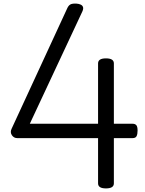

<svg xmlns="http://www.w3.org/2000/svg" viewBox="-20 -1035 810 1069"><path d="M570 14Q548 14 537 7Q526 0 526 -14V-266H76Q57 -266 46 -282.5Q35 -299 45 -319L354 -988Q361 -1004 371.5 -1010Q382 -1016 405 -1015Q420 -1014 430 -1009Q440 -1004 442.5 -994.5Q445 -985 438 -970L146 -346H526V-682Q526 -710 570 -710Q592 -710 603 -703Q614 -696 614 -682V-346H718Q732 -346 739 -338Q746 -330 746 -308Q746 -288 740.5 -277Q735 -266 718 -266H614V-14Q614 14 570 14Z"/></svg>

Font: Playwrite ES Deco
Style: Regular
Weight: 400
Designer: Veronika Burian, José Scaglione
Foundry: TypeTogether
Version: Version 1.002